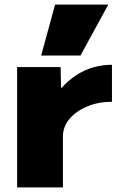

<svg xmlns="http://www.w3.org/2000/svg" viewBox="-20 -810 520 830"><path d="M54 0V-520H242L244 -430H246Q276 -463 310.5 -485.5Q345 -508 384 -519Q423 -530 464 -530V-370Q406 -370 357.5 -350Q309 -330 280.5 -296Q252 -262 252 -220V0ZM328 -570H158L218 -790H448Z"/></svg>

Font: M PLUS 2 Black
Style: Regular
Weight: 900
Designer: Coji Morishita
Foundry: UNDERFOREST DESIGN
Version: Version 1.001